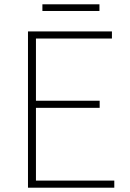

<svg xmlns="http://www.w3.org/2000/svg" viewBox="-20 -872 602 892"><path d="M110 0H511V-33H147V-371H443V-404H147V-693H500V-726H110ZM177 -821H442V-852H177Z"/></svg>

Font: Noto Sans Japanese Thin
Style: Regular
Weight: 100
Designer: Ryoko NISHIZUKA (kana & ideographs); Paul D. Hunt (Latin, Greek & Cyrillic); Wenlong ZHANG (bopomofo); Sandoll Communica
Foundry: Adobe Systems Incorporated
Version: Version 1.000;PS 1;hotconv 1.0.78;makeotf.lib2.5.61930